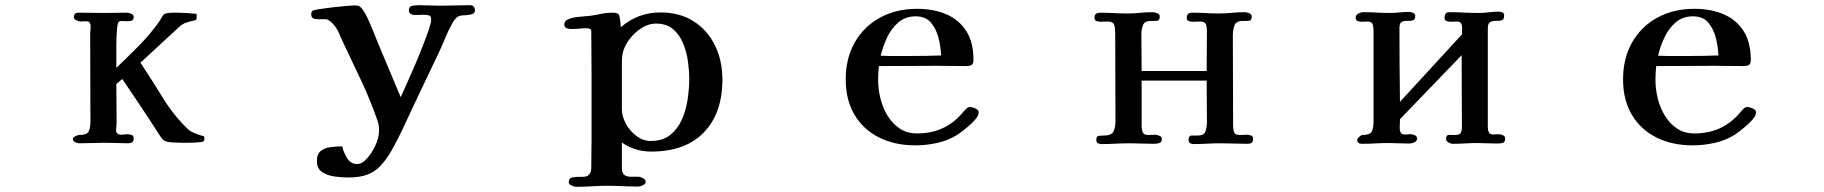

<svg xmlns="http://www.w3.org/2000/svg" viewBox="-20 -553 7040 741"><path d="M769 -19Q769 -25 767 -27Q767 -27 755 -30.5Q743 -34 729 -40Q715 -46 709 -51Q651 -106 608.5 -175.5Q566 -245 522 -311L667 -445Q682 -460 698 -465.5Q714 -471 734 -475Q738 -477 738.5 -481.5Q739 -486 739 -490Q739 -492 739 -495Q739 -498 737 -500H736Q735 -500 734 -500Q733 -500 732 -500Q715 -502 698 -503Q681 -504 664 -504Q660 -504 648.5 -504Q637 -504 626.5 -502.5Q616 -501 613 -498Q607 -492 603 -484Q599 -476 594 -469Q559 -420 516 -376.5Q473 -333 429 -291Q429 -311 429 -332Q429 -353 429 -374Q429 -382 429.5 -403Q430 -424 432 -444.5Q434 -465 438 -468Q441 -472 449 -472Q455 -472 461 -471.5Q467 -471 474 -471Q483 -471 489.5 -474Q496 -477 496 -488Q496 -496 486.5 -500Q477 -504 471 -504Q449 -504 427 -503.5Q405 -503 383 -503Q358 -503 333 -503.5Q308 -504 283 -504Q265 -504 265 -486Q265 -479 275.5 -474.5Q286 -470 291 -470Q296 -470 301.5 -470.5Q307 -471 312 -471Q323 -471 326.5 -465Q330 -459 330 -450Q330 -443 329 -436.5Q328 -430 328 -423Q328 -339 328.5 -254.5Q329 -170 329 -86Q329 -59 322 -45.5Q315 -32 284 -32Q280 -32 270.5 -27Q261 -22 261 -17Q261 -9 269.5 -4.5Q278 0 285 0Q311 0 336 -1Q361 -2 386 -2Q408 -2 430 -1Q452 0 474 0Q484 0 490 -4Q496 -8 496 -19Q496 -30 487 -32.5Q478 -35 470 -35Q465 -35 459.5 -34Q454 -33 449 -33Q428 -33 428 -51Q428 -58 429 -64.5Q430 -71 430 -78Q430 -116 429.5 -154Q429 -192 429 -229L452 -248Q486 -198 519.5 -148Q553 -98 585 -48Q591 -39 597 -29.5Q603 -20 610 -13Q620 -5 642.5 -3.5Q665 -2 678 -2Q684 -2 704 -2Q724 -2 743.5 -3.5Q763 -5 765 -7Q769 -11 769 -19Z M1813 -513Q1813 -521 1808.5 -527Q1804 -533 1795 -533Q1765 -533 1735.5 -532Q1706 -531 1676 -531Q1657 -531 1638 -532Q1619 -533 1599 -533Q1588 -533 1573 -531Q1558 -529 1558 -513Q1558 -503 1565.5 -499Q1573 -495 1582 -495Q1590 -495 1598.5 -495.5Q1607 -496 1615 -496Q1628 -496 1636 -493.5Q1644 -491 1644 -476Q1644 -465 1634 -436Q1624 -407 1609 -369Q1594 -331 1577.5 -292.5Q1561 -254 1547 -223.5Q1533 -193 1527 -179H1526Q1505 -229 1484 -279Q1463 -329 1442 -379Q1434 -398 1423 -426Q1412 -454 1399.5 -481Q1387 -508 1375 -522Q1369 -529 1363 -530.5Q1357 -532 1348 -532Q1341 -532 1316 -530Q1291 -528 1262 -524.5Q1233 -521 1210.5 -517.5Q1188 -514 1186 -511Q1181 -506 1181 -498Q1181 -479 1203 -479Q1224 -479 1236 -479Q1248 -479 1264 -462Q1277 -449 1286 -430Q1295 -411 1302 -394Q1337 -320 1372.5 -245Q1408 -170 1435 -93Q1439 -83 1441 -72.5Q1443 -62 1443 -51Q1443 -35 1439 -19.5Q1435 -4 1428 10Q1423 22 1412 38.5Q1401 55 1387.5 67.5Q1374 80 1358 80Q1333 80 1319 56.5Q1305 33 1301 12H1297Q1277 12 1255 15Q1233 18 1218 29.5Q1203 41 1203 69Q1203 98 1224 111.5Q1245 125 1273.5 128.5Q1302 132 1324 132Q1367 132 1396 121.5Q1425 111 1447 88.5Q1469 66 1490 30Q1514 -12 1534.5 -56Q1555 -100 1575 -143Q1600 -196 1625.5 -249Q1651 -302 1676 -355Q1688 -381 1699 -408Q1710 -435 1724 -460Q1733 -477 1742.5 -485.5Q1752 -494 1772 -494Q1781 -494 1797 -497Q1813 -500 1813 -513Z M2640 -248Q2640 -212 2634 -170.5Q2628 -129 2612 -92.5Q2596 -56 2567 -32.5Q2538 -9 2491 -9Q2462 -9 2436.5 -28Q2411 -47 2395.5 -75.5Q2380 -104 2380 -132Q2380 -175 2380 -217Q2380 -259 2380 -302Q2380 -313 2380.5 -324.5Q2381 -336 2383 -347Q2389 -374 2408.5 -400.5Q2428 -427 2455.5 -444.5Q2483 -462 2511 -462Q2552 -462 2577 -441Q2602 -420 2616 -386.5Q2630 -353 2635 -316.5Q2640 -280 2640 -248ZM2768 -246Q2768 -319 2739.5 -377.5Q2711 -436 2657.5 -470.5Q2604 -505 2528 -505Q2442 -505 2376 -448L2374 -470Q2372 -490 2368 -497Q2364 -504 2342 -504Q2320 -504 2299.5 -499.5Q2279 -495 2258 -492Q2239 -490 2214 -488Q2189 -486 2172 -478Q2158 -473 2158 -458Q2158 -447 2167.5 -444Q2177 -441 2185 -441Q2200 -441 2215 -442.5Q2230 -444 2245 -444Q2250 -444 2256 -442Q2262 -440 2262 -433Q2262 -392 2262.5 -350.5Q2263 -309 2263 -268V-14Q2263 12 2262.5 38.5Q2262 65 2262 91Q2262 101 2260 109Q2258 117 2250 124Q2242 130 2223.5 129.5Q2205 129 2190 131.5Q2175 134 2175 150Q2175 158 2186 163Q2197 168 2204 168Q2234 168 2264 166Q2294 164 2324 164Q2354 164 2383.5 165.5Q2413 167 2443 167Q2450 167 2461 162Q2472 157 2472 149Q2472 140 2461 134.5Q2450 129 2443 129Q2428 129 2413.5 129Q2399 129 2389.5 122Q2380 115 2380 94V-3Q2430 32 2493 32Q2625 32 2696.5 -42Q2768 -116 2768 -246Z M3612 -339Q3584 -338 3557 -337.5Q3530 -337 3502 -337H3446Q3430 -337 3413 -337Q3396 -337 3379 -338Q3387 -372 3403 -407Q3419 -442 3446.5 -466Q3474 -490 3514 -490Q3553 -490 3573.5 -465Q3594 -440 3602.5 -405Q3611 -370 3612 -339ZM3757 -120Q3757 -129 3744.5 -134.5Q3732 -140 3724 -140Q3716 -140 3711 -135Q3706 -130 3701 -125Q3632 -38 3520 -38Q3480 -38 3451.5 -57.5Q3423 -77 3404.5 -108Q3386 -139 3377.5 -175Q3369 -211 3369 -245Q3369 -271 3372 -298Q3428 -298 3484 -298.5Q3540 -299 3595 -299Q3624 -299 3652.5 -298.5Q3681 -298 3709 -298Q3723 -298 3730 -302.5Q3737 -307 3737 -322Q3737 -390 3709 -433.5Q3681 -477 3632 -498Q3583 -519 3519 -519Q3439 -519 3376.5 -485Q3314 -451 3279 -389.5Q3244 -328 3244 -247Q3244 -166 3278.5 -109Q3313 -52 3373.5 -22Q3434 8 3513 8Q3555 8 3597.5 -1.5Q3640 -11 3675 -33Q3692 -44 3716 -64.5Q3740 -85 3751 -101Q3757 -110 3757 -120Z M4816 -17Q4816 -28 4807.5 -30.5Q4799 -33 4791 -33Q4784 -33 4777.5 -32.5Q4771 -32 4764 -32Q4747 -32 4743 -42.5Q4739 -53 4739 -67Q4739 -155 4738.5 -242Q4738 -329 4738 -417Q4738 -436 4744 -454Q4750 -472 4774 -472Q4785 -472 4798 -472.5Q4811 -473 4811 -489Q4811 -498 4801 -502Q4791 -506 4784 -506Q4759 -506 4734 -503.5Q4709 -501 4684 -501Q4659 -501 4633 -502.5Q4607 -504 4581 -504Q4560 -504 4560 -485Q4560 -474 4568.5 -471.5Q4577 -469 4585 -469Q4592 -469 4598.5 -469.5Q4605 -470 4612 -470Q4630 -470 4634 -459.5Q4638 -449 4638 -434Q4638 -396 4637.5 -357Q4637 -318 4637 -279H4386Q4386 -314 4385.5 -349.5Q4385 -385 4385 -420Q4385 -439 4391 -455.5Q4397 -472 4420 -472Q4431 -472 4443.5 -472.5Q4456 -473 4456 -489Q4456 -498 4446 -502Q4436 -506 4429 -506Q4404 -506 4380 -503.5Q4356 -501 4331 -501Q4305 -501 4279 -502.5Q4253 -504 4227 -504Q4217 -504 4210.5 -500Q4204 -496 4204 -485Q4204 -474 4212.5 -471.5Q4221 -469 4229 -469Q4235 -469 4241.5 -469.5Q4248 -470 4254 -470Q4276 -470 4280 -457Q4284 -444 4284 -427Q4284 -342 4284.5 -256.5Q4285 -171 4285 -85Q4285 -62 4277.5 -46Q4270 -30 4242 -30Q4232 -30 4221.5 -29Q4211 -28 4211 -13Q4211 -4 4217 -0.5Q4223 3 4230 3Q4258 3 4285 1.5Q4312 0 4340 0Q4363 0 4387 1Q4411 2 4434 2Q4445 2 4454.5 -1Q4464 -4 4464 -17Q4464 -25 4454.5 -29Q4445 -33 4439 -33Q4432 -33 4425.5 -32.5Q4419 -32 4412 -32Q4395 -32 4390.5 -42Q4386 -52 4386 -67V-242H4637Q4637 -202 4637.5 -162.5Q4638 -123 4638 -82Q4638 -63 4632.5 -46.5Q4627 -30 4604 -30Q4593 -30 4580 -30Q4567 -30 4567 -13Q4567 -4 4573 -0.5Q4579 3 4586 3Q4613 3 4639.5 1.5Q4666 0 4692 0Q4718 0 4743 1Q4768 2 4793 2Q4804 2 4810 -1.5Q4816 -5 4816 -17Z M5789 -19Q5789 -27 5780.5 -31Q5772 -35 5766 -35Q5760 -35 5754.5 -34.5Q5749 -34 5743 -34Q5730 -34 5726 -42.5Q5722 -51 5722 -61V-443Q5722 -463 5731.5 -468Q5741 -473 5753.5 -472.5Q5766 -472 5775.5 -474.5Q5785 -477 5785 -492Q5785 -502 5779 -505Q5773 -508 5765 -508Q5745 -508 5725 -505.5Q5705 -503 5685 -503Q5657 -503 5629.5 -504.5Q5602 -506 5574 -506Q5563 -506 5559 -500Q5555 -494 5555 -484Q5555 -474 5563.5 -471.5Q5572 -469 5579 -469Q5585 -469 5590.5 -469.5Q5596 -470 5602 -470Q5615 -470 5619 -462.5Q5623 -455 5623 -444Q5623 -438 5622.5 -432Q5622 -426 5622 -420L5383 -160Q5382 -231 5381.5 -302.5Q5381 -374 5381 -445Q5381 -464 5390 -468.5Q5399 -473 5411.5 -472.5Q5424 -472 5433 -474.5Q5442 -477 5442 -492Q5442 -500 5433.5 -503.5Q5425 -507 5418 -507Q5399 -507 5380.5 -505Q5362 -503 5344 -503Q5319 -503 5293.5 -504.5Q5268 -506 5242 -506Q5232 -506 5222 -500.5Q5212 -495 5212 -484Q5212 -474 5220.5 -471.5Q5229 -469 5236 -469Q5241 -469 5246.5 -469.5Q5252 -470 5257 -470Q5274 -470 5277.5 -459.5Q5281 -449 5281 -436V-84Q5281 -58 5274 -45Q5267 -32 5238 -32Q5234 -32 5226 -25Q5218 -18 5218 -13Q5218 2 5236 2Q5262 2 5287 0.5Q5312 -1 5337 -1Q5357 -1 5377.5 0Q5398 1 5418 1Q5428 1 5438.5 -3.5Q5449 -8 5449 -19Q5449 -27 5440.5 -31Q5432 -35 5426 -35Q5420 -35 5414.5 -34.5Q5409 -34 5403 -34Q5390 -34 5386 -41Q5382 -48 5382 -59Q5382 -67 5382.5 -76Q5383 -85 5383 -93L5621 -340Q5621 -270 5621.5 -201Q5622 -132 5622 -62Q5622 -47 5617 -39.5Q5612 -32 5596 -32Q5585 -32 5573 -32.5Q5561 -33 5561 -16Q5561 -9 5570 -3.5Q5579 2 5586 2Q5610 2 5634 0.5Q5658 -1 5682 -1Q5701 -1 5720 0Q5739 1 5758 1Q5770 1 5779.5 -1.5Q5789 -4 5789 -19Z M6612 -339Q6584 -338 6557 -337.5Q6530 -337 6502 -337H6446Q6430 -337 6413 -337Q6396 -337 6379 -338Q6387 -372 6403 -407Q6419 -442 6446.5 -466Q6474 -490 6514 -490Q6553 -490 6573.5 -465Q6594 -440 6602.5 -405Q6611 -370 6612 -339ZM6757 -120Q6757 -129 6744.5 -134.5Q6732 -140 6724 -140Q6716 -140 6711 -135Q6706 -130 6701 -125Q6632 -38 6520 -38Q6480 -38 6451.5 -57.5Q6423 -77 6404.5 -108Q6386 -139 6377.5 -175Q6369 -211 6369 -245Q6369 -271 6372 -298Q6428 -298 6484 -298.5Q6540 -299 6595 -299Q6624 -299 6652.5 -298.5Q6681 -298 6709 -298Q6723 -298 6730 -302.5Q6737 -307 6737 -322Q6737 -390 6709 -433.5Q6681 -477 6632 -498Q6583 -519 6519 -519Q6439 -519 6376.5 -485Q6314 -451 6279 -389.5Q6244 -328 6244 -247Q6244 -166 6278.5 -109Q6313 -52 6373.5 -22Q6434 8 6513 8Q6555 8 6597.5 -1.5Q6640 -11 6675 -33Q6692 -44 6716 -64.5Q6740 -85 6751 -101Q6757 -110 6757 -120Z"/></svg>

Font: UoqMunThenKhung
Style: Regular
Weight: 400
Designer: Font-Kai, 金井和夫, 宇文滿月
Foundry: Kazuo Kanai, Moonlit Owen
Version: Version 1.197